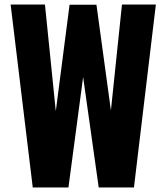

<svg xmlns="http://www.w3.org/2000/svg" viewBox="-20 -830 737 850"><path d="M125 0 27 -810H179L227 -338L288 -809H407L471 -341L520 -810H670L573 0H417L348 -489L283 0Z"/></svg>

Font: Oswald
Style: Bold
Weight: 700
Designer: Vernon Adams
Foundry: Vernon Adams
Version: Version 4.103;gftools[0.9.33.dev8+g029e19f]